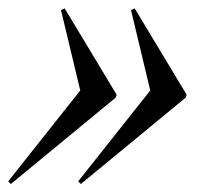

<svg xmlns="http://www.w3.org/2000/svg" viewBox="-33 -496 520 469"><path d="M249.5 -257.5 -6.5 -46.5 -13 -53 163 -275 116 -471.5 125 -475.5 252 -264.5ZM420.5 -257.5 164.5 -46.5 158 -53 334 -275 287 -471.5 296 -475.5 423 -264.5Z"/></svg>

Font: Newsreader Display
Style: Italic
Weight: 400
Italic angle: -17°
Designer: Hugues Gentile
Foundry: Production Type
Version: Version 1.001